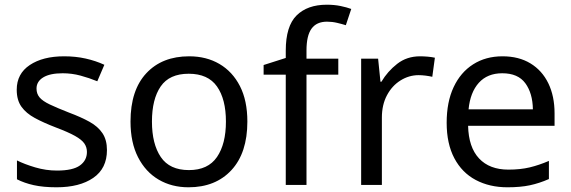

<svg xmlns="http://www.w3.org/2000/svg" viewBox="-20 -785 2425 815"><path d="M434 -148Q434 -70 376 -30Q318 10 220 10Q164 10 123.5 1Q83 -8 52 -24V-104Q84 -88 129.5 -74.5Q175 -61 222 -61Q289 -61 319 -82.5Q349 -104 349 -140Q349 -160 338 -176Q327 -192 298.5 -208Q270 -224 217 -244Q165 -264 128 -284Q91 -304 71 -332Q51 -360 51 -404Q51 -472 106.5 -509Q162 -546 252 -546Q301 -546 343.5 -536.5Q386 -527 423 -510L393 -440Q359 -454 322 -464Q285 -474 246 -474Q192 -474 163.5 -456.5Q135 -439 135 -409Q135 -387 148 -371.5Q161 -356 191.5 -341.5Q222 -327 273 -307Q324 -288 360 -268Q396 -248 415 -219.5Q434 -191 434 -148Z M1030 -269Q1030 -136 962.5 -63Q895 10 780 10Q709 10 653.5 -22.5Q598 -55 566 -117.5Q534 -180 534 -269Q534 -402 601 -474Q668 -546 783 -546Q856 -546 911.5 -513.5Q967 -481 998.5 -419.5Q1030 -358 1030 -269ZM625 -269Q625 -174 662.5 -118.5Q700 -63 782 -63Q863 -63 901 -118.5Q939 -174 939 -269Q939 -364 901 -418Q863 -472 781 -472Q699 -472 662 -418Q625 -364 625 -269Z M1416 -468H1281V0H1193V-468H1099V-509L1193 -539V-570Q1193 -674 1239 -719.5Q1285 -765 1367 -765Q1399 -765 1425.5 -759.5Q1452 -754 1471 -747L1448 -678Q1432 -683 1411 -688Q1390 -693 1368 -693Q1324 -693 1302.5 -663.5Q1281 -634 1281 -571V-536H1416Z M1763 -546Q1778 -546 1795.5 -544.5Q1813 -543 1826 -540L1815 -459Q1802 -462 1786.5 -464Q1771 -466 1757 -466Q1716 -466 1680 -443.5Q1644 -421 1622.5 -380.5Q1601 -340 1601 -286V0H1513V-536H1585L1595 -438H1599Q1625 -482 1666 -514Q1707 -546 1763 -546Z M2113 -546Q2182 -546 2231.5 -516Q2281 -486 2307.5 -431.5Q2334 -377 2334 -304V-251H1967Q1969 -160 2013.5 -112.5Q2058 -65 2138 -65Q2189 -65 2228.5 -74.5Q2268 -84 2310 -102V-25Q2269 -7 2229 1.5Q2189 10 2134 10Q2058 10 1999.5 -21Q1941 -52 1908.5 -113.5Q1876 -175 1876 -264Q1876 -352 1905.5 -415Q1935 -478 1988.5 -512Q2042 -546 2113 -546ZM2112 -474Q2049 -474 2012.5 -433.5Q1976 -393 1969 -321H2242Q2241 -389 2210 -431.5Q2179 -474 2112 -474Z"/></svg>

Font: Noto Sans Thai Looped
Style: Regular
Weight: 400
Designer: Sasikarn Vongin, Ben Mitchell
Foundry: The Fontpad Ltd
Version: Version 1.001; ttfautohint (v1.8.4.7-5d5b)